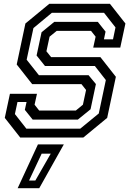

<svg xmlns="http://www.w3.org/2000/svg" viewBox="-20 -720 691 1005"><path d="M86 0 5 -103 32 -229H173.5L161 -172L185 -141.5H377L414 -172L430.5 -249L406.5 -279.5H148.5L67.5 -382.5L113 -597L238 -700H555.5L636.5 -597L609.5 -471H468L480.5 -528L456.5 -558.5H277L239.5 -528L223 -451.5L247.5 -421H505.5L586.5 -318L541 -103L416 0ZM118 -46.5H400L497 -126L534 -301L476.5 -374.5H215.5L171.5 -429.5L197.5 -551L264 -605.5H492L532.5 -554.5L524 -514H571.5L584.5 -576.5L524.5 -653H251.5L155 -573L119.5 -407.5L183.5 -326.5H443.5L482 -280L454 -148L387.5 -94H151L110 -145L119 -186H71.5L58 -123ZM72.5 265 178.5 36H314L185.5 265ZM132 225H165L245.5 84.5H198Z"/></svg>

Font: Tourney Thin Medium
Style: Italic
Weight: 500
Italic angle: -12°
Version: Version 1.015